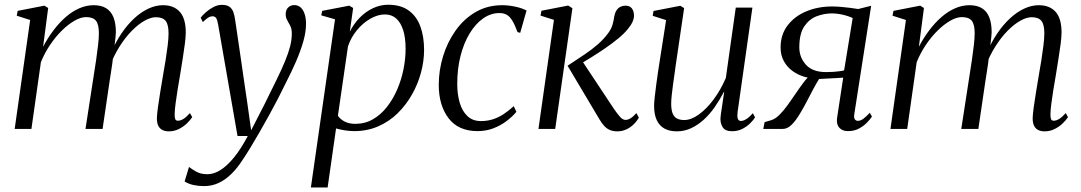

<svg xmlns="http://www.w3.org/2000/svg" viewBox="-20 -558 4680 831"><path d="M188.5 -523.5 166.5 -355.5Q187 -394.5 211.8 -427.2Q236.5 -460 264.8 -484.5Q293 -509 323.5 -522.2Q354 -535.5 385.5 -535.5Q418 -535.5 439.2 -522.5Q460.5 -509.5 471 -483.5Q481.5 -457.5 481.5 -418Q481.5 -411 480 -397.8Q478.5 -384.5 476.5 -367Q474.5 -349.5 471.5 -329L461 -330.5Q481 -377 506.8 -414.8Q532.5 -452.5 562 -479.5Q591.5 -506.5 623 -521Q654.5 -535.5 685.5 -535.5Q732.5 -535.5 758.2 -506.8Q784 -478 784 -417.5Q784 -399 780.2 -369.2Q776.5 -339.5 770.8 -304.2Q765 -269 759.5 -234Q754 -202.5 748.8 -170.2Q743.5 -138 740 -110.8Q736.5 -83.5 736 -66Q735.5 -50.5 738.2 -43Q741 -35.5 750 -35.5Q761 -35.5 773.5 -43Q786 -50.5 802 -68.5L812 -51Q803.5 -38 788.8 -23.8Q774 -9.5 754 0.5Q734 10.5 710.5 10.5Q694.5 10.5 682.8 4.5Q671 -1.5 665 -13.8Q659 -26 659 -46.5Q659.5 -63.5 663.5 -93.2Q667.5 -123 673.5 -159.2Q679.5 -195.5 685.5 -231.5Q691.5 -264 696.8 -297.8Q702 -331.5 705.8 -361.8Q709.5 -392 709.5 -414Q709.5 -452 696.8 -467.8Q684 -483.5 654.5 -483.5Q633 -483.5 606 -468.5Q579 -453.5 550.8 -425Q522.5 -396.5 497 -356Q471.5 -315.5 453 -265.5L470.5 -321.5Q469 -304.5 466.2 -284.2Q463.5 -264 460.2 -244.2Q457 -224.5 454.5 -207.5L424 0H350L385.5 -230Q391 -263.5 396 -298Q401 -332.5 404.5 -363Q408 -393.5 408 -414Q408 -452 395.5 -468Q383 -484 352.5 -484Q330 -484 302.8 -468.5Q275.5 -453 248 -426Q220.5 -399 196.8 -363.8Q173 -328.5 157 -289L116 0H43.5L110.5 -471.5L52.5 -490L56.5 -511L172 -533.5Z M924.5 -449.5Q921 -471 915.8 -479.2Q910.5 -487.5 900 -487.5Q890 -487.5 880 -481Q870 -474.5 858 -462.5L848.5 -481.5Q856 -491.5 870.5 -504.5Q885 -517.5 903.2 -527.2Q921.5 -537 940.5 -537Q962 -537 973.5 -528.5Q985 -520 990.2 -505Q995.5 -490 998 -470Q1004.5 -426 1011 -382.2Q1017.5 -338.5 1023.8 -294.5Q1030 -250.5 1036.5 -206.5Q1043 -162.5 1049.5 -118.5L1067 6L1125 -107Q1155 -168 1177.5 -213.8Q1200 -259.5 1214.2 -294.5Q1228.5 -329.5 1235.8 -358Q1243 -386.5 1243 -413Q1243 -433 1236.2 -446.2Q1229.5 -459.5 1223 -470.8Q1216.5 -482 1216.5 -496.5Q1216.5 -515 1227.2 -525.5Q1238 -536 1253.5 -536Q1269.5 -536 1280.8 -526.2Q1292 -516.5 1298.2 -498.2Q1304.5 -480 1304.5 -454.5Q1304.5 -420 1292.8 -378.8Q1281 -337.5 1261.5 -292.5Q1242 -247.5 1218.5 -202Q1202 -167.5 1182.8 -130.5Q1163.5 -93.5 1143 -56.2Q1122.5 -19 1102.2 16Q1082 51 1063.5 81.5Q1045 112 1029 135.5Q1007.5 169 982 194.2Q956.5 219.5 927 233.5Q897.5 247.5 863.5 247.5Q839 247.5 817.5 242.8Q796 238 779 227.5L798 164.5Q809.5 173.5 829 184.8Q848.5 196 878 196Q906 196 935 177.5Q964 159 993.8 122.2Q1023.5 85.5 1052.5 30.5H1008Z M1325.5 253.5 1430 -474.5 1370.5 -491.5 1374.5 -511 1491.5 -533.5 1508.5 -523.5 1494 -421Q1511.5 -455.5 1537.2 -481.8Q1563 -508 1594.8 -522.8Q1626.5 -537.5 1660 -537.5Q1714 -537.5 1748.5 -512.8Q1783 -488 1799.2 -444Q1815.5 -400 1815.5 -342.5Q1815.5 -294 1802.2 -244.2Q1789 -194.5 1763.2 -149Q1737.5 -103.5 1701 -67.8Q1664.5 -32 1617 -11.2Q1569.5 9.5 1513 9.5Q1493 9.5 1472.8 6.2Q1452.5 3 1434.5 -2L1398 253.5ZM1442.5 -57Q1453.5 -41 1472.5 -31.5Q1491.5 -22 1518 -22Q1560 -22 1594.5 -42Q1629 -62 1655.2 -95.8Q1681.5 -129.5 1699.5 -171.5Q1717.5 -213.5 1726.5 -258.8Q1735.5 -304 1735.5 -346.5Q1735.5 -394.5 1725 -427.5Q1714.5 -460.5 1694.8 -478Q1675 -495.5 1646 -495.5Q1615 -495.5 1582.8 -477Q1550.5 -458.5 1524.8 -427.2Q1499 -396 1486 -357Z M2047 9.5Q1964 9.5 1921.5 -46.2Q1879 -102 1879 -190.5Q1879 -254 1897.8 -315Q1916.5 -376 1952 -426Q1987.5 -476 2038.5 -505.8Q2089.5 -535.5 2154 -535.5Q2179.5 -535.5 2208.8 -529.5Q2238 -523.5 2259 -512.5L2231.5 -416L2220 -419Q2208 -451.5 2197 -469.2Q2186 -487 2173 -494.2Q2160 -501.5 2141.5 -501.5Q2104 -501.5 2071 -478.2Q2038 -455 2012.8 -413.5Q1987.5 -372 1973.2 -316.2Q1959 -260.5 1959 -194.5Q1959 -150.5 1969.5 -114Q1980 -77.5 2002.8 -55.8Q2025.5 -34 2061.5 -34Q2089 -34 2112.8 -41.5Q2136.5 -49 2158.5 -63.2Q2180.5 -77.5 2203.5 -98.5L2215 -74Q2198.5 -54 2173 -34.5Q2147.5 -15 2115.8 -2.8Q2084 9.5 2047 9.5Z M2310.5 0 2377.5 -472 2319.5 -490.5 2323.5 -511.5 2439 -534 2457.5 -522.5 2383 0ZM2651.5 10.5Q2634 10.5 2620.5 5Q2607 -0.5 2596 -12Q2585 -23.5 2574.5 -41.5L2436.5 -273.5Q2478 -300.5 2510.8 -322.8Q2543.5 -345 2568.2 -366.8Q2593 -388.5 2611.5 -413.5Q2626 -432.5 2631.5 -452.5Q2637 -472.5 2638.5 -487Q2641.5 -502.5 2648.2 -513Q2655 -523.5 2665.2 -528.5Q2675.5 -533.5 2687 -533.5Q2705.5 -533.5 2714.5 -522Q2723.5 -510.5 2724 -492Q2724.5 -479 2717.8 -463.8Q2711 -448.5 2697.5 -432.5Q2681.5 -412.5 2655.2 -391Q2629 -369.5 2598.8 -348.8Q2568.5 -328 2540.2 -310.5Q2512 -293 2492 -281L2494.5 -302L2635 -90Q2647.5 -71.5 2661 -55.2Q2674.5 -39 2687 -39Q2697 -39 2708.2 -45.5Q2719.5 -52 2734.5 -68.5L2745 -49Q2736.5 -33.5 2722.5 -19.8Q2708.5 -6 2690.5 2.2Q2672.5 10.5 2651.5 10.5Z M2909 10.5Q2878.5 10.5 2856.5 -1.2Q2834.5 -13 2822.8 -37.5Q2811 -62 2811 -100Q2811 -113.5 2813.8 -138.8Q2816.5 -164 2820.5 -193.2Q2824.5 -222.5 2828.2 -248Q2832 -273.5 2834 -285.5L2863 -471L2805 -489.5L2808.5 -510.5L2924.5 -533L2941 -523L2905 -278.5Q2903 -261.5 2899.5 -238.5Q2896 -215.5 2892.8 -191Q2889.5 -166.5 2887.2 -145Q2885 -123.5 2885 -109.5Q2885 -83 2891.2 -67.2Q2897.5 -51.5 2910.2 -45Q2923 -38.5 2941.5 -38.5Q2971 -38.5 3004 -62Q3037 -85.5 3068 -126.8Q3099 -168 3121.5 -220.5L3164.5 -525H3236.5L3172.5 -74Q3170 -56 3173 -45.2Q3176 -34.5 3187 -34.5Q3197 -34.5 3210 -42.5Q3223 -50.5 3238.5 -68L3248 -50Q3241.5 -39 3227.2 -24.8Q3213 -10.5 3193 -0.2Q3173 10 3148.5 10Q3118 10 3107.2 -8.5Q3096.5 -27 3098.5 -49Q3098.5 -52 3100.2 -65Q3102 -78 3104.8 -95.8Q3107.5 -113.5 3110 -131Q3112.5 -148.5 3114.5 -160.5L3113.5 -161Q3095 -125.5 3073.2 -94.2Q3051.5 -63 3025.8 -39.8Q3000 -16.5 2971 -3Q2942 10.5 2909 10.5Z M3744.5 -70 3754 -53.5Q3747 -42.5 3732.5 -27.5Q3718 -12.5 3697.5 -1.5Q3677 9.5 3650 9.5Q3626.5 9.5 3613.2 -4.5Q3600 -18.5 3602.5 -44.5L3629.5 -222Q3618 -221 3598.5 -220Q3579 -219 3559 -218Q3539 -217 3525 -216Q3513.5 -197.5 3501 -174.5Q3488.5 -151.5 3475.5 -125.8Q3462.5 -100 3447 -74Q3426.5 -38 3407.2 -19Q3388 0 3368.5 0H3283.5L3289.5 -29.5L3318.5 -38Q3336 -43.5 3354 -61.5Q3372 -79.5 3389.8 -104.2Q3407.5 -129 3424.8 -154.5Q3442 -180 3458 -201.2Q3474 -222.5 3488 -232.5L3510 -219Q3485 -218.5 3458.8 -226.5Q3432.5 -234.5 3409.8 -251Q3387 -267.5 3372.8 -293Q3358.5 -318.5 3358.5 -352.5Q3358.5 -408.5 3389 -448.2Q3419.5 -488 3470 -509Q3520.5 -530 3581.5 -530Q3599.5 -530 3620 -528.2Q3640.5 -526.5 3659.8 -524Q3679 -521.5 3694.5 -519L3750.5 -533L3677.5 -64Q3675 -48.5 3679.8 -41.8Q3684.5 -35 3693 -35Q3704.5 -35 3716.8 -44Q3729 -53 3744.5 -70ZM3633.5 -253.5 3670.5 -480Q3663.5 -483.5 3649.5 -488.2Q3635.5 -493 3617.2 -496.5Q3599 -500 3580.5 -500Q3547.5 -500 3515 -487.8Q3482.5 -475.5 3461 -443.8Q3439.5 -412 3439.5 -353Q3439.5 -310 3468 -278Q3496.5 -246 3555.5 -246Q3572.5 -246 3587.5 -247Q3602.5 -248 3614.8 -249.8Q3627 -251.5 3633.5 -253.5Z M3979 -523.5 3957 -355.5Q3977.5 -394.5 4002.2 -427.2Q4027 -460 4055.2 -484.5Q4083.5 -509 4114 -522.2Q4144.5 -535.5 4176 -535.5Q4208.5 -535.5 4229.8 -522.5Q4251 -509.5 4261.5 -483.5Q4272 -457.5 4272 -418Q4272 -411 4270.5 -397.8Q4269 -384.5 4267 -367Q4265 -349.5 4262 -329L4251.5 -330.5Q4271.5 -377 4297.2 -414.8Q4323 -452.5 4352.5 -479.5Q4382 -506.5 4413.5 -521Q4445 -535.5 4476 -535.5Q4523 -535.5 4548.8 -506.8Q4574.5 -478 4574.5 -417.5Q4574.5 -399 4570.8 -369.2Q4567 -339.5 4561.2 -304.2Q4555.5 -269 4550 -234Q4544.5 -202.5 4539.2 -170.2Q4534 -138 4530.5 -110.8Q4527 -83.5 4526.5 -66Q4526 -50.5 4528.8 -43Q4531.5 -35.5 4540.5 -35.5Q4551.5 -35.5 4564 -43Q4576.5 -50.5 4592.5 -68.5L4602.5 -51Q4594 -38 4579.2 -23.8Q4564.5 -9.5 4544.5 0.5Q4524.5 10.5 4501 10.5Q4485 10.5 4473.2 4.5Q4461.5 -1.5 4455.5 -13.8Q4449.5 -26 4449.5 -46.5Q4450 -63.5 4454 -93.2Q4458 -123 4464 -159.2Q4470 -195.5 4476 -231.5Q4482 -264 4487.2 -297.8Q4492.5 -331.5 4496.2 -361.8Q4500 -392 4500 -414Q4500 -452 4487.2 -467.8Q4474.5 -483.5 4445 -483.5Q4423.5 -483.5 4396.5 -468.5Q4369.5 -453.5 4341.2 -425Q4313 -396.5 4287.5 -356Q4262 -315.5 4243.5 -265.5L4261 -321.5Q4259.5 -304.5 4256.8 -284.2Q4254 -264 4250.8 -244.2Q4247.5 -224.5 4245 -207.5L4214.5 0H4140.5L4176 -230Q4181.5 -263.5 4186.5 -298Q4191.5 -332.5 4195 -363Q4198.5 -393.5 4198.5 -414Q4198.5 -452 4186 -468Q4173.5 -484 4143 -484Q4120.5 -484 4093.2 -468.5Q4066 -453 4038.5 -426Q4011 -399 3987.2 -363.8Q3963.5 -328.5 3947.5 -289L3906.5 0H3834L3901 -471.5L3843 -490L3847 -511L3962.5 -533.5Z"/></svg>

Font: Merriweather 96pt Light
Style: Italic
Weight: 300
Italic angle: -7.8°
Version: Version 2.101